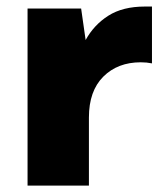

<svg xmlns="http://www.w3.org/2000/svg" viewBox="-20 -582 516 602"><path d="M66.4 -555.2H234.4L248.5 -456.5Q274.4 -503.9 319.6 -532.7Q364.7 -561.5 434.6 -561.5H456.5V-383.3Q439.9 -386.7 421.4 -386.7Q349.1 -386.7 304 -341.8Q258.8 -296.9 258.8 -213.4V0H66.4Z"/></svg>

Font: Estedad-FD Black
Style: Regular
Weight: 900
Designer: Amin Abedi
Version: Version 7.3